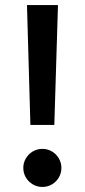

<svg xmlns="http://www.w3.org/2000/svg" viewBox="-20 -740 339 768"><path d="M87.9 -719.7H211.9L197.3 -240.2H101.6ZM73.2 -68.4Q73.2 -88.9 83.5 -106.4Q93.8 -124 111.3 -134.3Q128.9 -144.5 149.4 -144.5Q170.4 -144.5 187.7 -134.3Q205.1 -124 215.3 -106.4Q225.6 -88.9 225.6 -68.4Q225.6 -47.4 215.3 -30Q205.1 -12.7 187.7 -2.4Q170.4 7.8 149.4 7.8Q128.9 7.8 111.3 -2.4Q93.8 -12.7 83.5 -30Q73.2 -47.4 73.2 -68.4Z"/></svg>

Font: Reddit Sans Vanilla SemiBold
Style: Regular
Weight: 600
Designer: Stephen Hutchings
Foundry: Reddit
Version: Version 1.013